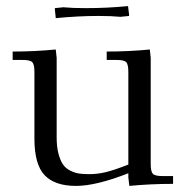

<svg xmlns="http://www.w3.org/2000/svg" viewBox="-20 -610 613 637"><path d="M22 -411.1V-439Q94.7 -439 165 -445.8L168 -418V-154.8Q168 -122.6 174.1 -99.6Q180.2 -76.7 189.5 -63.7Q198.7 -50.8 213.9 -43.5Q229 -36.1 242.9 -34.2Q256.8 -32.2 275.9 -32.2Q303.2 -32.2 330.8 -38.8Q358.4 -45.4 405.8 -64V-371.1Q405.8 -396.5 398.7 -403.8Q391.6 -411.1 367.2 -411.1H334V-439Q407.2 -439 477.1 -445.8L480 -418V-65.9Q480 -41 487.1 -33.4Q494.1 -25.9 519 -25.9H554.2V0Q479.5 0 409.2 6.8L405.8 -21V-35.2Q298.8 6.8 231.9 6.8Q162.1 6.8 128.2 -28.6Q94.2 -64 94.2 -149.9V-371.1Q94.2 -396 87.2 -403.6Q80.1 -411.1 55.2 -411.1ZM162.1 -578.1V-583L189.9 -585.9Q219.7 -583 264.2 -583Q335 -583 404.8 -589.8L408.2 -562V-557.1L379.9 -554.2Q350.1 -557.1 306.2 -557.1Q240.2 -557.1 165 -549.8Z"/></svg>

Font: Dihjauti
Style: Regular
Weight: 400
Designer: T. Christopher White
Version: Version 3.0.0